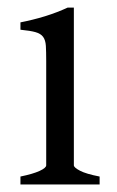

<svg xmlns="http://www.w3.org/2000/svg" viewBox="-20 -489 311 509"><path d="M34.2 0V-21Q67.4 -27.8 85 -35.9Q102.5 -43.9 102.5 -50.8V-327.1Q102.5 -352.1 101.6 -367.4Q100.6 -382.8 94.2 -391.4Q87.9 -399.9 74 -403.8Q60.1 -407.7 34.2 -410.2V-429.7Q49.3 -432.6 66.2 -436.8Q83 -440.9 99.6 -446Q116.2 -451.2 131.3 -457Q146.5 -462.9 159.2 -468.8H175.8V-50.8Q175.8 -44.9 192.1 -36.4Q208.5 -27.8 244.1 -21V0Z"/></svg>

Font: Noto Serif Devanagari
Style: Bold
Weight: 700
Designer: Monotype Design Team
Foundry: Monotype Imaging Inc.
Version: Version 1.01